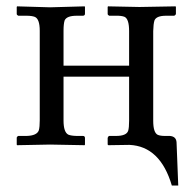

<svg xmlns="http://www.w3.org/2000/svg" viewBox="-20 -451 601 599"><path d="M458 -74.2Q458 -37.1 472.2 -30.3Q480.5 -26.9 494.1 -26.9H509.8Q529.8 -25.4 530.8 -6.8L536.1 127.9H516.1Q480 5.4 383.8 1L317.9 2L315.9 0V-21Q317.4 -25.9 320.8 -26.9H341.8Q374.5 -26.9 379.9 -43Q382.8 -52.7 382.8 -74.2V-211.9H178.2V-75.2Q178.2 -38.1 193.4 -30.8Q202.1 -27.3 219.2 -26.9H238.8Q244.6 -26.9 245.1 -21V0L244.1 2L136.2 0L33.2 2L32.2 0V-22Q33.7 -25.9 37.1 -26.9H63Q95.2 -27.8 101.1 -44.4Q104 -54.7 104 -75.2V-355Q104 -392.1 88.4 -398.4Q79.1 -401.9 63 -401.9H37.1Q32.7 -403.8 32.2 -407.2V-429.2L33.2 -431.2L136.2 -428.2L244.1 -431.2L245.1 -429.2V-408.2Q245.1 -402.3 238.8 -401.9H219.2Q188 -401.9 181.6 -387.2Q178.2 -376.5 178.2 -355V-246.1H382.8V-354Q382.8 -391.6 368.7 -398.4Q359.4 -402.3 341.8 -401.9H320.8Q316.4 -403.8 315.9 -407.2V-429.2L316.9 -431.2L415 -429.2L527.8 -431.2L528.8 -429.2V-407.2Q526.9 -402.8 522.9 -401.9H498Q467.8 -401.9 461.9 -387.2Q458.5 -376.5 458 -354Z"/></svg>

Font: Linux Biolinum O
Style: Regular
Weight: 400
Designer: Philipp H. Poll
Foundry: Philipp H. Poll
Version: Version 1.0.4